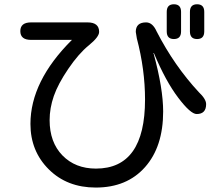

<svg xmlns="http://www.w3.org/2000/svg" viewBox="-20 -804 1040 890"><path d="M860.4 -749Q860.4 -784.2 893.6 -784.2Q926.8 -784.2 926.8 -749V-658.2Q926.8 -623 893.6 -623Q860.4 -623 860.4 -658.2V-749ZM752.9 -749Q752.9 -784.2 786.1 -784.2Q819.3 -784.2 819.3 -749V-658.2Q819.3 -623 786.1 -623Q752.9 -623 752.9 -658.2V-749ZM313.5 -619.1H124Q74.2 -619.1 74.2 -659.7Q74.2 -700.2 124 -700.2H385.7Q439.5 -700.2 439.5 -656.2Q439.5 -632.8 392.1 -594.2Q344.7 -555.7 296.9 -485.4Q249 -415 229.5 -358.9Q210 -302.7 210 -247.1Q210 -144.5 269.5 -83.5Q329.1 -22.5 424.8 -22.5Q652.3 -22.5 652.3 -342.8Q652.3 -481.4 614.3 -626L609.4 -656.2Q609.4 -700.2 657.2 -700.2Q687.5 -700.2 706.1 -658.2Q788.1 -499 901.4 -377Q935.5 -344.7 935.5 -321.3Q935.5 -275.4 891.6 -275.4Q863.3 -275.4 805.7 -351.6Q748 -427.7 694.3 -555.7Q693.4 -558.6 693.4 -558.6Q691.4 -558.6 691.4 -556.6L692.4 -554.7Q736.3 -392.6 736.3 -287.1Q736.3 -124 652.3 -29.3Q568.4 65.4 423.8 65.4Q291 65.4 206.1 -19Q121.1 -103.5 121.1 -229.5Q121.1 -427.7 313.5 -619.1Z"/></svg>

Font: jf-openhuninn-1.0
Style: Regular
Weight: 400
Designer: [Kosugi Maru]
      Designed by Motoya company      

      [Varela Round]
      Joe Prince(Latin component); Avraham Co
Foundry: justfont CO.,LTD.
Version: 1.0